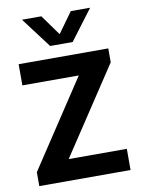

<svg xmlns="http://www.w3.org/2000/svg" viewBox="-89 -863 678 924"><g transform="rotate(-10 250.0 -401.5)"><path d="M27 0V-68L320.5 -512.5L322.5 -491.5H31V-595H469V-527L175 -82.5L173 -103.5H473V0ZM195.5 -655 84 -803H178.5L260 -690H241L322.5 -803H417L305.5 -655Z"/></g></svg>

Font: Encode Sans SC SemiCondensed SemiBold
Style: Regular
Weight: 600
Width: 4
Designer: Multiple Designers
Foundry: Impallari Type
Version: Version 3.002